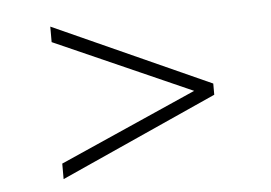

<svg xmlns="http://www.w3.org/2000/svg" viewBox="-36 -602 626 444"><g transform="rotate(-5 277.0 -380.0)"><path d="M95 -557 459 -393V-367L95 -203V-239L413.5 -380L95 -521Z"/></g></svg>

Font: Encode Sans Expanded Thin
Style: Regular
Weight: 250
Width: 7
Designer: Multiple Designers
Foundry: Impallari Type
Version: Version 2.000